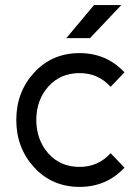

<svg xmlns="http://www.w3.org/2000/svg" viewBox="-20 -720 540 752"><path d="M239.8 -570.7H332.5L455.2 -700.2H348.3ZM291.7 -512Q184.3 -512 114 -436Q43.8 -359.8 43.8 -250Q43.8 -141 114 -64.2Q184.3 12 291.7 12Q397.2 12 467.5 -63.3L413.3 -120Q364.7 -66.3 291.7 -66.3Q216.2 -66.3 169.2 -119.2Q122.2 -172.8 122.2 -250Q122.2 -328 169.2 -380.8Q216.2 -433.7 291.7 -433.7Q364.7 -433.7 413.3 -380L467.5 -436.7Q397.2 -512 291.7 -512Z"/></svg>

Font: Unageo Variable
Style: Regular
Weight: 300
Designer: Richard Sepsi
Foundry: Richard Sepsi
Version: Version 2.200